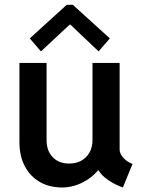

<svg xmlns="http://www.w3.org/2000/svg" viewBox="-20 -788 602 815"><path d="M244.1 7.8Q189 7.8 148.2 -16.1Q107.4 -40 85 -83Q62.5 -126 62.5 -184.1V-521H177.7V-193.4Q177.7 -148.4 203.4 -121.3Q229 -94.2 272 -93.8Q301.8 -93.3 324.5 -105.7Q347.2 -118.2 359.9 -140.6Q372.6 -163.1 372.6 -193.4V-521H487.8V-153.8Q487.8 -136.2 502.7 -119.1Q517.6 -102.1 542.5 -91.8L501.5 7.8Q455.1 -8.8 423.6 -35.6Q392.1 -62.5 392.1 -89.8L424.3 -64.5H365.2L420.9 -100.6Q392.6 -49.8 344.2 -21Q295.9 7.8 244.1 7.8ZM153.8 -569.8 106.4 -625 263.2 -767.6H289.1L446.3 -625L398.4 -569.8L279.3 -683.1H275.4Z"/></svg>

Font: Reddit Mono SemiBold
Style: Regular
Weight: 600
Monospace: yes
Designer: Stephen Hutchings
Foundry: Reddit
Version: Version 1.014